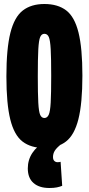

<svg xmlns="http://www.w3.org/2000/svg" viewBox="-20 -730 444 960"><path d="M202 10Q135 10 93 -22Q51 -54 31.5 -132.5Q12 -211 12 -348Q12 -487 32 -566Q52 -645 94 -677.5Q136 -710 202 -710Q269 -710 311 -678Q353 -646 372.5 -567.5Q392 -489 392 -352Q392 -213 372 -134Q352 -55 310 -22.5Q268 10 202 10ZM202 -140Q216 -140 223.5 -156Q231 -172 233.5 -217.5Q236 -263 236 -351Q236 -439 233.5 -484Q231 -529 224 -545Q217 -561 202 -561Q188 -561 181 -545Q174 -529 171.5 -483Q169 -437 169 -349Q169 -261 171.5 -216Q174 -171 181 -155.5Q188 -140 202 -140ZM227 210Q176 210 147.5 185Q119 160 119 112Q119 69 142 34.5Q165 0 204 -20L287 -10Q263 9 254 23.5Q245 38 245 55Q245 68 251.5 74.5Q258 81 268 81Q277 81 283 79L291 199Q279 204 264 207Q249 210 227 210Z"/></svg>

Font: Georama ExtraCondensed ExtraBold
Style: Regular
Weight: 800
Width: 2
Designer: Jean-Baptiste Levee
Foundry: Production Type
Version: Version 1.000